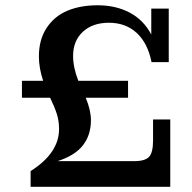

<svg xmlns="http://www.w3.org/2000/svg" viewBox="-20 -715 736 735"><path d="M493.2 -98.1Q535.6 -98.1 550.8 -114.7Q565.9 -131.3 565.9 -176.8V-257.8H631.8V-98.1ZM97.2 -60.1Q206.1 -128.9 206.1 -221.2Q206.1 -252.4 197.3 -279.5Q188.5 -306.6 171.9 -340.8H64V-405.8H145Q128.9 -455.1 128.9 -499Q128.9 -563.5 158.7 -608.4Q188.5 -653.3 238.3 -674.1Q288.1 -694.8 354 -694.8Q422.4 -694.8 475.6 -667.2Q528.8 -639.6 559.1 -583V-682.1H626V-477.1H560.1Q545.9 -549.3 503.7 -588.6Q461.4 -627.9 397 -627.9Q334.5 -627.9 297.1 -593.3Q259.8 -558.6 259.8 -501Q259.8 -457 279.8 -405.8H470.2V-340.8H308.1Q328.1 -293 328.1 -254.9Q328.1 -198.2 297.6 -158.9Q267.1 -119.6 200.2 -98.1H631.8V0H97.2Z"/></svg>

Font: Montagu Slab 144pt Medium
Style: Regular
Weight: 500
Designer: Florian Karsten
Foundry: Florian Karsten
Version: Version 1.000